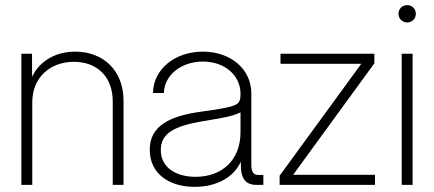

<svg xmlns="http://www.w3.org/2000/svg" viewBox="-20 -727 1707 755"><path d="M106.9 -324.7C106.9 -422.9 177.7 -483.9 270.5 -483.9C362.3 -483.9 423.3 -424.8 423.3 -328.6V0H465.8V-330.6C465.8 -451.2 384.8 -523.9 275.9 -523.9C203.6 -523.9 138.7 -491.7 106 -425.3V-515.6H64V0H106.9Z M745.1 7.8C837.4 7.8 901.9 -34.2 926.8 -91.3L927.7 -62C930.2 -21.5 950.7 0 986.3 0H1015.6V-39.1H995.1C976.6 -39.1 968.3 -51.3 968.3 -79.1V-359.4C968.3 -455.1 887.7 -523.9 777.8 -523.9C666.5 -523.9 583 -454.1 581.5 -361.3H624.5C626 -431.2 691.9 -484.9 777.8 -484.9C863.3 -484.9 925.8 -431.2 925.8 -357.9C925.8 -324.2 917.5 -316.4 885.7 -307.6C856.4 -299.8 819.3 -294.4 772.9 -288.1C644 -271 568.8 -230 568.8 -138.7C568.8 -39.1 651.4 7.8 745.1 7.8ZM749 -31.7C671.9 -31.7 612.3 -68.4 612.3 -136.7C612.3 -201.2 661.6 -231.4 781.2 -251C850.6 -262.7 892.6 -268.6 925.8 -285.2V-207.5C925.8 -97.2 853 -31.7 749 -31.7Z M1079.6 0H1454.6V-39.6H1133.3V-40.5L1452.1 -478V-515.6H1083V-476.1H1399.9V-475.1L1079.6 -36.1Z M1559.6 0H1602.5V-515.6H1559.6ZM1581.1 -638.7C1600.1 -638.7 1615.2 -653.8 1615.2 -672.9C1615.2 -691.9 1600.1 -707 1581.1 -707C1562 -707 1546.9 -691.9 1546.9 -672.9C1546.9 -653.8 1562 -638.7 1581.1 -638.7Z"/></svg>

Font: Raveo Display Display ExLight
Style: Regular
Weight: 200
Designer: Jakub Foglar, Rasmus Andersson (Inter)
Foundry: Jakubfoglar.com
Version: Version 1.100;Glyphs 3.2.3 (3260)